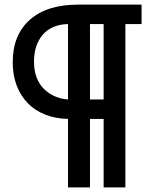

<svg xmlns="http://www.w3.org/2000/svg" viewBox="-20 -730 677 830"><path d="M35 -461Q35 -579 109 -644.5Q183 -710 317 -710H592V-626H522V80H428V-216H369V80H274V-216Q220 -217 175.5 -234.5Q131 -252 100 -284Q69 -316 52 -360.5Q35 -405 35 -461ZM127 -463Q127 -424 138.5 -394.5Q150 -365 170.5 -345Q191 -325 217.5 -313.5Q244 -302 274 -300V-626Q203 -624 165 -580Q127 -536 127 -463ZM428 -626H369V-300H428Z"/></svg>

Font: IngvarSans
Style: Regular
Weight: 600
Version: Version 3.000